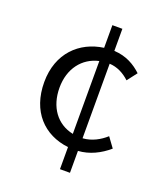

<svg xmlns="http://www.w3.org/2000/svg" viewBox="-140 -825 828 956"><g transform="rotate(20 274.5 -346.5)"><path d="M290 35H343V-81C403 -85 457 -112 502 -151L464 -203C433 -175 391 -151 343 -148V-543C384 -541 420 -522 450 -494L490 -546C455 -579 408 -608 343 -611V-728H290V-608C166 -591 68 -500 68 -346C68 -191 159 -97 290 -82ZM290 -152C203 -170 149 -243 149 -346C149 -447 205 -519 290 -538Z"/></g></svg>

Font: Noto Sans CJK SC DemiLight
Style: Regular
Weight: 350
Designer: Ryoko NISHIZUKA 西塚涼子 (kana, bopomofo & ideographs); Paul D. Hunt (Latin, Greek & Cyrillic); Sandoll Communications 산돌커뮤니
Foundry: Adobe
Version: Version 2.004;hotconv 1.0.118;makeotfexe 2.5.65603